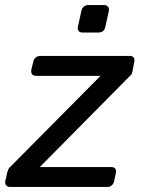

<svg xmlns="http://www.w3.org/2000/svg" viewBox="-40 -742 566 762"><path d="M-19 -23 -11 -58Q-9 -66 -6.5 -71Q-4 -76 1 -80L359 -441H103Q82 -441 84 -464L92 -497Q94 -507 101.5 -513.5Q109 -520 120 -520H476Q486 -520 490.5 -513.5Q495 -507 493 -497L486 -460Q485 -448 474 -439L118 -79H402Q412 -79 417 -73Q422 -67 420 -56L413 -23Q411 -13 403.5 -6.5Q396 0 386 0H0Q-10 0 -15.5 -6.5Q-21 -13 -19 -23ZM269 -635 283 -699Q285 -709 292.5 -715.5Q300 -722 310 -722H373Q383 -722 388.5 -715.5Q394 -709 392 -699L378 -635Q373 -613 351 -613H287Q277 -613 272 -619Q267 -625 269 -635Z"/></svg>

Font: SVN-Rubik
Style: Italic
Weight: 400
Italic angle: -12°
Designer: Hubert and Fischer
Foundry: Hubert & Fischer
Version: Version 2.101; ttfautohint (v1.8.3)